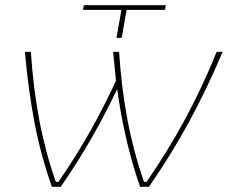

<svg xmlns="http://www.w3.org/2000/svg" viewBox="-20 -720 878 740"><path d="M430 -389 428 -399Q424 -440 422 -460Q420 -480 416 -520H439Q448 -382 471 -259.5Q494 -137 535 -19H545Q627 -138 693 -260Q759 -382 815 -520H838Q777 -376 708.5 -250Q640 -124 554 0H520Q458 -177 430 -389ZM76 -520H99Q108 -382 131 -259.5Q154 -137 195 -19H205Q273 -117 330 -218.5Q387 -320 437 -431L440 -394Q390 -288 335 -191.5Q280 -95 214 0H180Q137 -122 113 -247.5Q89 -373 76 -520ZM448 -682H300L303 -700H619L616 -682H468L449 -574H429Z"/></svg>

Font: Fixel Italic Variable Display Thin
Style: Italic
Weight: 100
Italic angle: -10°
Designer: AlfaBravo + MacPaw
Foundry: Kyrylo Tkachov, Marchela Mozhyna, Serhii Makarenko, Maria Weinstein, Zakhar Kryvoshyya
Version: Version 1.210;Glyphs 3.2 (3217)